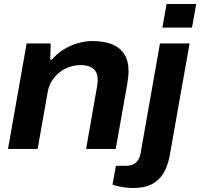

<svg xmlns="http://www.w3.org/2000/svg" viewBox="-20 -744 1000 959"><path d="M20 0 113 -527H233L231 -446H239Q265 -477 299 -497.5Q333 -518 369.5 -528.5Q406 -539 443 -539Q499 -539 539 -523Q579 -507 600.5 -474Q622 -441 622 -389Q622 -373 620 -356.5Q618 -340 615 -321L558 0H410L464 -307Q466 -317 467 -326.5Q468 -336 468 -344Q468 -371 458 -387Q448 -403 428.5 -411Q409 -419 383 -419Q354 -419 326.5 -409.5Q299 -400 277 -382.5Q255 -365 239 -339.5Q223 -314 218 -283L168 0ZM791 -606 812 -724H960L939 -606ZM646 195Q629 195 610 193Q591 191 573 187Q555 183 542 178L559 84H611Q641 84 659 68Q677 52 682 23L779 -527H927L828 31Q820 79 799.5 116Q779 153 742 174Q705 195 646 195Z"/></svg>

Font: Archivo SemiExpanded
Style: Bold Italic
Weight: 700
Width: 6
Italic angle: -10°
Designer: Hector Gatti
Foundry: Omnibus-Type
Version: Version 2.001